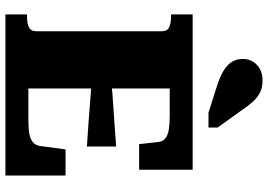

<svg xmlns="http://www.w3.org/2000/svg" viewBox="-164 -852 1015 728"><g transform="rotate(90 344.0 -487.5)"><path d="M645 -228V0H34V-82H44Q67 -82 82.5 -89Q98 -96 98 -118V-592Q98 -614 82.5 -621Q67 -628 44 -628H34V-710H623V-507H526L518 -579Q516 -597 504 -606.5Q492 -616 471 -619.5Q450 -623 420 -623H315V-87H420Q449 -87 469.5 -88.5Q490 -90 503.5 -95.5Q517 -101 524 -109.5Q531 -118 533 -131L546 -228ZM293 -402Q333 -406 373.5 -408.5Q414 -411 454.5 -414Q495 -417 535 -420V-309Q495 -312 454.5 -314.5Q414 -317 374 -320.5Q334 -324 293 -326ZM396 -898Q381 -921 365 -938.5Q349 -956 330 -965.5Q311 -975 285 -975Q248 -975 225.5 -953.5Q203 -932 203 -900Q203 -876 214.5 -858Q226 -840 249 -826.5Q272 -813 306 -802L407 -770H463V-805Z"/></g></svg>

Font: Roboto Serif 20pt ExtraBold
Style: Regular
Weight: 800
Version: Version 1.008